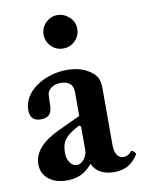

<svg xmlns="http://www.w3.org/2000/svg" viewBox="-77 -703 578 769"><g transform="rotate(-10 212.0 -318.5)"><path d="M133 11Q87 11 59 -12Q31 -35 31 -73Q31 -108 57 -138Q83 -168 134 -192L226 -235V-332Q226 -355 213 -366.5Q200 -378 175 -378Q139 -378 123 -351Q121 -347 120 -336Q119 -325 119 -301Q119 -273 108 -260.5Q97 -248 73 -248Q29 -248 29 -293Q29 -320 43 -344Q57 -368 82 -386Q107 -404 139.5 -414.5Q172 -425 209 -425Q265 -425 302 -399Q322 -385 329.5 -369.5Q337 -354 337 -326V-97Q337 -71 346.5 -56.5Q356 -42 373 -42Q382 -42 389.5 -46Q397 -50 405 -59Q408 -62 413 -59Q418 -56 421.5 -51Q425 -46 423 -43Q405 -15 381.5 -2Q358 11 325 11Q293 11 270.5 -1.5Q248 -14 237 -38Q223 -21 207 -10Q191 1 173 6Q155 11 133 11ZM183 -43Q194 -43 204 -51Q214 -59 220 -71.5Q226 -84 226 -97V-192L219 -197Q197 -186 182.5 -175.5Q168 -165 159.5 -154Q151 -143 147.5 -129.5Q144 -116 144 -99Q144 -75 155.5 -59Q167 -43 183 -43ZM210 -512Q182 -512 162 -532Q142 -552 142 -580Q142 -608 162 -628Q182 -648 210 -648Q236 -648 257.5 -628.5Q279 -609 279 -580Q279 -552 259 -532Q239 -512 210 -512Z"/></g></svg>

Font: Junicode VF
Style: Regular
Weight: 400
Designer: Peter S. Baker
Version: Version 2.213